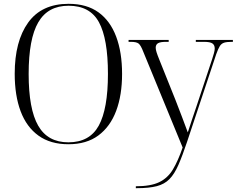

<svg xmlns="http://www.w3.org/2000/svg" viewBox="-20 -745 1243 1005"><path d="M338 10Q244 10 181.5 -35Q119 -80 88 -162.5Q57 -245 57 -359Q57 -529 127.5 -627Q198 -725 339 -725Q434 -725 495.5 -680.5Q557 -636 588 -553.5Q619 -471 619 -358Q619 -247 588 -164.5Q557 -82 495 -36Q433 10 338 10ZM338 0Q449 0 497 -87.5Q545 -175 545 -358Q545 -542 498 -628.5Q451 -715 339 -715Q231 -715 180.5 -628.5Q130 -542 130 -358Q130 -174 180 -87Q230 0 338 0ZM691 230Q769 230 813.5 208.5Q858 187 885 142Q912 97 936 27L730 -474Q717 -508 705.5 -517Q694 -526 665 -526H653V-536H863V-526H849Q820 -526 807.5 -519Q795 -512 795 -495Q795 -486 799.5 -471.5Q804 -457 815 -430L898 -223Q914 -182 932.5 -133.5Q951 -85 963 -52Q974 -86 985.5 -120.5Q997 -155 1009 -190L1090 -434Q1096 -452 1100 -467Q1104 -482 1104 -491Q1104 -509 1092 -517.5Q1080 -526 1047 -526H1005V-536H1199V-526H1193Q1167 -526 1153 -521.5Q1139 -517 1130.5 -503.5Q1122 -490 1112 -462L960 -5Q935 70 914 118Q893 166 867 192.5Q841 219 800.5 229.5Q760 240 696 240H691Z"/></svg>

Font: Noto Serif Display Light
Style: Regular
Weight: 300
Designer: Monotype Design Team
Foundry: Monotype Imaging Inc.
Version: Version 2.009